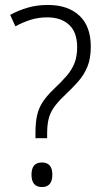

<svg xmlns="http://www.w3.org/2000/svg" viewBox="-20 -744 415 774"><path d="M123 -209Q123 -250 129.5 -279Q136 -308 152 -332.5Q168 -357 196 -384Q228 -414 249 -438.5Q270 -463 280.5 -490Q291 -517 291 -554Q291 -614 258.5 -644Q226 -674 171 -674Q134 -674 103 -664Q72 -654 42 -638L21 -684Q56 -703 93 -713.5Q130 -724 173 -724Q254 -724 300 -681Q346 -638 346 -556Q346 -509 332.5 -475.5Q319 -442 294.5 -414.5Q270 -387 237 -356Q211 -331 196 -309Q181 -287 175.5 -262.5Q170 -238 170 -204V-187H123ZM107 -40Q107 -89 149 -89Q191 -89 191 -40Q191 10 149 10Q107 10 107 -40Z"/></svg>

Font: Noto Sans Arabic UI SmCn Lt
Style: Regular
Weight: 300
Width: 4
Designer: Monotype Design Team, Nadine Chahine and Nizar Qandah
Foundry: Monotype Imaging Inc.
Version: Version 2.010; ttfautohint (v1.8.4.7-5d5b)